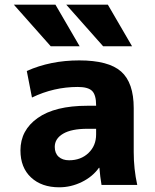

<svg xmlns="http://www.w3.org/2000/svg" viewBox="-20 -787 660 817"><path d="M216 -767 319 -590H196L39 -767ZM439 -767 542 -590H419L262 -767ZM317 -530Q442 -530 495.5 -482.5Q549 -435 549 -327V-140Q549 -68 564 0H412Q406 -35 403 -73H401Q374 -35 328 -12.5Q282 10 232 10Q157 10 112 -32Q67 -74 67 -147Q67 -233 140.5 -285Q214 -337 352 -337H389V-339Q389 -383 372 -400Q355 -417 311 -417Q209 -417 116 -372L94 -485Q195 -530 317 -530ZM213 -162Q213 -135 229.5 -120Q246 -105 274 -105Q324 -105 356.5 -136Q389 -167 389 -215V-239H352Q284 -239 248.5 -218Q213 -197 213 -162Z"/></svg>

Font: M PLUS 1p ExtraBold
Style: Regular
Weight: 800
Version: Version 1.062